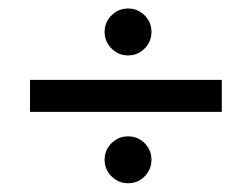

<svg xmlns="http://www.w3.org/2000/svg" viewBox="-20 -542 577 440"><path d="M488.3 -285.6H48.8V-358.9H488.3ZM273.4 -415Q251.5 -415 235.6 -430.9Q219.7 -446.8 219.7 -468.8Q219.7 -491.2 235.6 -506.8Q251.5 -522.5 273.4 -522.5Q295.9 -522.5 311.5 -506.8Q327.1 -491.2 327.1 -468.8Q327.1 -446.8 311.5 -430.9Q295.9 -415 273.4 -415ZM273.4 -122.1Q251.5 -122.1 235.6 -137.9Q219.7 -153.8 219.7 -175.8Q219.7 -198.2 235.6 -213.9Q251.5 -229.5 273.4 -229.5Q295.9 -229.5 311.5 -213.9Q327.1 -198.2 327.1 -175.8Q327.1 -153.8 311.5 -137.9Q295.9 -122.1 273.4 -122.1Z"/></svg>

Font: Catrinity
Style: Regular
Weight: 400
Designer: Alexander Lange
Foundry: High-Logic / Made with FontCreator
Version: Version 2.090;May 20, 2024;FontCreator 15.0.0.2974 64-bit